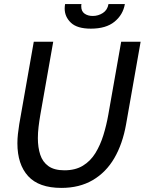

<svg xmlns="http://www.w3.org/2000/svg" viewBox="-20 -904 708 938"><path d="M280 14Q170 14 117.5 -43.5Q65 -101 65 -204Q65 -226 67.5 -249Q70 -272 74 -297L145 -700H240L177 -343Q172 -314 168.5 -285Q165 -256 165 -229Q165 -184 176.5 -148.5Q188 -113 216.5 -92.5Q245 -72 295 -72Q348 -72 385 -94.5Q422 -117 446 -156Q470 -195 485 -243.5Q500 -292 509 -343L572 -700H667L596 -297Q579 -201 538.5 -131.5Q498 -62 433 -24Q368 14 280 14ZM424 -764Q357 -764 326.5 -793Q296 -822 296 -862Q296 -867 296.5 -873Q297 -879 298 -884H378Q377 -881 377 -878Q377 -875 377 -872Q377 -849 393 -837.5Q409 -826 433 -826Q460 -826 482.5 -840.5Q505 -855 510 -884H590Q581 -832 539.5 -798Q498 -764 424 -764Z"/></svg>

Font: Cabin VF Beta
Style: Italic
Weight: 400
Italic angle: -7°
Designer: Pablo Impallari
Foundry: Pablo Impallari. http://www.impallari.com Igino Marini. http://www.ikern.com
Version: Version 2.300